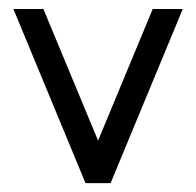

<svg xmlns="http://www.w3.org/2000/svg" viewBox="-20 -414 443 434"><path d="M78.1 -393.6 201.7 -96.2 325.2 -393.6H393.1L230 0H173.3L10.3 -393.6Z"/></svg>

Font: Fibel Sued LRS
Style: Regular
Weight: 400
Designer: Peter Wiegel
Foundry: Peter Wiegel
Version: Version 000.000